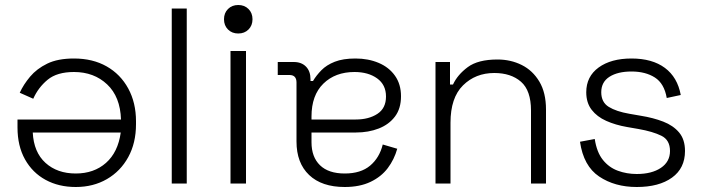

<svg xmlns="http://www.w3.org/2000/svg" viewBox="-20 -734 2814 768"><path d="M524 -249V-237Q524 -162 493 -105.5Q462 -49 407.5 -17.5Q353 14 283 14Q215 14 162.5 -14.5Q110 -43 80 -96.5Q50 -150 50 -224V-256H464Q461 -347 408.5 -396.5Q356 -446 276 -446Q208 -446 170.5 -415Q133 -384 113 -339L59 -363Q74 -396 100.5 -427.5Q127 -459 169 -479.5Q211 -500 276 -500Q351 -500 406.5 -468.5Q462 -437 493 -380Q524 -323 524 -249ZM111 -204Q115 -125 162 -82.5Q209 -40 283 -40Q356 -40 404 -82.5Q452 -125 463 -204Z M667 0V-700H727V0Z M964 -530V0H902V-530ZM990 -657Q990 -632 974 -616Q958 -600 933 -600Q908 -600 892 -616Q876 -632 876 -657Q876 -682 892 -698Q908 -714 933 -714Q958 -714 974 -698Q990 -682 990 -657Z M1584 -349Q1584 -300 1560 -268Q1536 -236 1495 -220Q1454 -204 1404 -204H1226V-165Q1226 -106 1260 -73Q1294 -40 1359 -40Q1423 -40 1460.5 -71.5Q1498 -103 1511 -156L1569 -139Q1557 -96 1531 -61.5Q1505 -27 1462 -6.5Q1419 14 1359 14Q1267 14 1216.5 -34Q1166 -82 1166 -168V-404Q1166 -434 1138 -434H1091V-486H1155Q1186 -486 1204 -467.5Q1222 -449 1222 -417V-410H1232Q1245 -432 1265.5 -453Q1286 -474 1319 -487Q1352 -500 1402 -500Q1453 -500 1494.5 -482.5Q1536 -465 1560 -431Q1584 -397 1584 -349ZM1226 -268V-256H1403Q1455 -256 1489.5 -278.5Q1524 -301 1524 -348Q1524 -395 1488.5 -420.5Q1453 -446 1398 -446Q1321 -446 1273.5 -399.5Q1226 -353 1226 -268Z M1722 0V-486H1780V-396H1792Q1810 -435 1851 -465.5Q1892 -496 1970 -496Q2023 -496 2067 -474Q2111 -452 2137.5 -407.5Q2164 -363 2164 -296V0H2104V-292Q2104 -372 2064 -407Q2024 -442 1957 -442Q1882 -442 1832 -392.5Q1782 -343 1782 -243V0Z M2300 -167 2359 -178Q2367 -125 2391.5 -94.5Q2416 -64 2451.5 -51Q2487 -38 2527 -38Q2587 -38 2623.5 -62.5Q2660 -87 2660 -130Q2660 -174 2625.5 -191Q2591 -208 2534 -218L2488 -226Q2442 -234 2405 -250.5Q2368 -267 2346.5 -295Q2325 -323 2325 -365Q2325 -428 2374.5 -464Q2424 -500 2506 -500Q2589 -500 2639.5 -462.5Q2690 -425 2703 -354L2647 -342Q2637 -400 2599.5 -424Q2562 -448 2506 -448Q2451 -448 2418 -427Q2385 -406 2385 -365Q2385 -325 2415 -306.5Q2445 -288 2497 -279L2543 -271Q2593 -263 2633 -247.5Q2673 -232 2696.5 -204Q2720 -176 2720 -130Q2720 -61 2668 -23.5Q2616 14 2527 14Q2439 14 2376.5 -28Q2314 -70 2300 -167Z"/></svg>

Font: Space 7353
Style: Regular
Weight: 400
Designer: Christine Claussen + Ruben Lyon  (Space 7353)
Version: Version 1.000;FEAKit 1.0